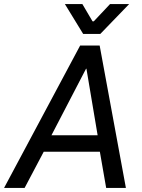

<svg xmlns="http://www.w3.org/2000/svg" viewBox="-49 -924 698 944"><path d="M345 -700H441L570 0H473L442 -178H166L72 0H-29ZM431 -259 376 -586H374L204 -259ZM270 -904H356L406 -819H412L492 -904H586L444 -757H360Z"/></svg>

Font: Chakra Petch Medium
Style: Italic
Weight: 500
Italic angle: -10°
Designer: Katatrad Aksorn Co.,Ltd.
Foundry: Cadson Demak Co.,Ltd.
Version: Version 1.000; ttfautohint (v1.6)